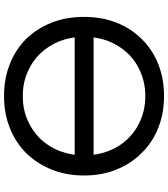

<svg xmlns="http://www.w3.org/2000/svg" viewBox="40 -871 841 961"><g transform="rotate(90 460.5 -390.5)"><path d="M138.7 -343.8Q138.7 -367.2 138.7 -438.5Q299.8 -438.5 781.2 -438.5Q781.2 -414.1 781.2 -343.8Q620.1 -343.8 138.7 -343.8ZM460.9 9.8Q373 9.8 299.8 -19.5Q226.6 -48.8 173.8 -101.6Q122.1 -156.2 92.8 -229.5Q64.5 -302.7 64.5 -390.6Q64.5 -478.5 92.8 -551.8Q122.1 -625 173.8 -677.7Q226.6 -732.4 299.8 -761.7Q373 -791 460.9 -791Q548.8 -791 621.1 -761.7Q694.3 -732.4 747.1 -677.7Q799.8 -625 829.1 -551.8Q858.4 -478.5 858.4 -390.6Q858.4 -302.7 829.1 -229.5Q799.8 -156.2 747.1 -101.6Q694.3 -48.8 621.1 -19.5Q548.8 9.8 460.9 9.8ZM460.9 -84Q526.4 -84 580.1 -107.4Q634.8 -130.9 674.8 -171.9Q714.8 -213.9 736.3 -269.5Q757.8 -326.2 757.8 -390.6Q757.8 -456.1 736.3 -511.7Q714.8 -568.4 674.8 -609.4Q634.8 -651.4 580.1 -673.8Q526.4 -697.3 460.9 -697.3Q396.5 -697.3 341.8 -673.8Q287.1 -651.4 247.1 -609.4Q208 -568.4 185.5 -511.7Q164.1 -456.1 164.1 -390.6Q164.1 -326.2 185.5 -269.5Q208 -213.9 247.1 -171.9Q287.1 -130.9 341.8 -107.4Q396.5 -84 460.9 -84Z"/></g></svg>

Font: Abed
Style: Bold
Weight: 700
Designer: Johan Aakerlund
Version: Version 3.105